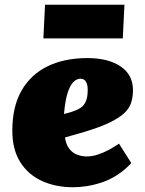

<svg xmlns="http://www.w3.org/2000/svg" viewBox="-20 -776 610 810"><path d="M349 -531Q436 -531 488.5 -496Q541 -461 541 -395Q541 -368 533.5 -343.5Q526 -319 504 -298.5Q482 -278 441.5 -258.5Q401 -239 334 -219L254 -196Q259 -165 273 -147.5Q287 -130 306.5 -123Q326 -116 346 -116Q368 -116 391.5 -123.5Q415 -131 438.5 -143.5Q462 -156 482 -170L534 -88Q506 -58 474 -37.5Q442 -17 408.5 -6Q375 5 344 9.5Q313 14 289 14Q215 14 157 -12.5Q99 -39 65.5 -92Q32 -145 32 -225Q32 -326 71 -394Q110 -462 181 -496.5Q252 -531 349 -531ZM350 -396Q350 -415 345.5 -425.5Q341 -436 334.5 -440Q328 -444 320 -444Q304 -444 290 -430.5Q276 -417 265.5 -385Q255 -353 250 -295L282 -304Q304 -311 319 -320.5Q334 -330 342 -348Q350 -366 350 -396ZM170 -756H505L498 -614H163Z"/></svg>

Font: Literata Black
Style: Italic
Weight: 900
Italic angle: -2°
Designer: Latin by Veronika Burian and Jose Scaglione. Greek by Irene Vlachou. Cyrillic by Vera Evstafieva
Foundry: TypeTogether
Version: Version 3.002